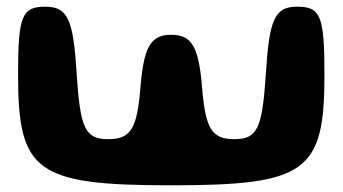

<svg xmlns="http://www.w3.org/2000/svg" viewBox="-20 -612 1025 574"><path d="M34 -388C34 -98 88 -58 492 -58C896 -58 950 -98 950 -388C950 -563 939 -592 869 -592C802 -592 785 -556 775 -394C764 -227 750 -196 680 -196C613 -196 594 -227 584 -352C574 -473 553 -508 492 -508C431 -508 410 -473 400 -352C390 -227 371 -196 304 -196C234 -196 220 -227 209 -394C199 -556 182 -592 115 -592C45 -592 34 -563 34 -388Z"/></svg>

Font: Hussar Skorodowane
Style: Bold
Weight: 700
Foundry: Cannot Into Space Fonts
Version: Version 0.892